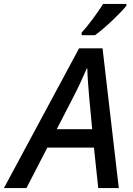

<svg xmlns="http://www.w3.org/2000/svg" viewBox="-78 -961 679 981"><path d="M339 -794V-781H407C458 -817 540 -896 568 -932V-941H449C420 -895 373 -831 339 -794ZM-58 0H57L164 -207H402L424 0H529L446 -714H326ZM212 -301 294 -460C322 -514 346 -566 366 -612H368C369 -567 374 -508 378 -461L393 -301Z"/></svg>

Font: Noto Sans Medium
Style: Italic
Weight: 500
Italic angle: -12°
Designer: Monotype Design Team
Foundry: Monotype Imaging Inc.
Version: Version 2.013